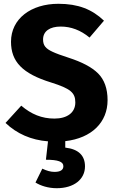

<svg xmlns="http://www.w3.org/2000/svg" viewBox="-20 -730 612 1012"><path d="M547 -202C547 -263 530 -310 497 -343C464 -376 412 -403 341 -426C304 -438 276 -448 257 -457C220 -474 207 -491 207 -522C207 -566 243 -590 300 -590C354 -590 405 -571 452 -532L528 -621C465 -681 392 -710 288 -710C143 -710 38 -631 38 -510C38 -406 97 -342 250 -295C351 -263 377 -242 377 -190C377 -137 335 -105 267 -105C200 -105 145 -128 92 -173L9 -82C69 -25 144 8 233 15L222 112C286 112 314 122 314 146C314 166 298 176 267 176C247 176 226 170 203 159L167 232C194 249 234 262 279 262C370 262 428 215 428 147C428 91 395 56 324 48V14C464 -2 547 -86 547 -202Z"/></svg>

Font: Fira Sans
Style: Bold
Weight: 700
Designer: Carrois Corporate & Edenspiekermann AG
Foundry: Carrois Corporate GbR & Edenspiekermann AG
Version: Version 4.203